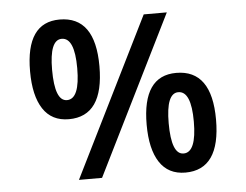

<svg xmlns="http://www.w3.org/2000/svg" viewBox="-52 -788 1103 861"><g transform="rotate(-5 500.0 -357.5)"><path d="M249 -275Q406 -275 406 -500Q406 -724 246 -724Q94 -724 94 -504Q94 -394 133 -334.5Q172 -275 249 -275ZM248 -361Q193 -361 193 -502Q193 -637 248 -637Q306 -637 306 -500Q306 -361 248 -361ZM749 9Q906 9 906 -216Q906 -440 746 -440Q594 -440 594 -220Q594 -110 633 -50.5Q672 9 749 9ZM748 -77Q693 -77 693 -218Q693 -353 748 -353Q806 -353 806 -216Q806 -77 748 -77ZM270 0 624 -714H728L374 0Z"/></g></svg>

Font: Noto Sans Mono Condensed Extra
Style: Regular
Weight: 800
Width: 3
Designer: Monotype Design Team
Foundry: Monotype Imaging Inc.
Version: Version 1.900